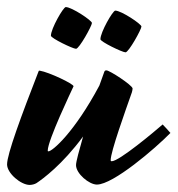

<svg xmlns="http://www.w3.org/2000/svg" viewBox="-81 -496 502 543"><path d="M232 -43C232 -67 273 -181 292 -235C293 -238 294 -244 294 -246C292 -256 229 -297 220 -297C217 -297 215 -296 214 -293L200 -254C129 -121 67 -68 56 -68C54 -68 54 -69 54 -70C54 -99 121 -239 127 -252C127 -259 57 -292 32 -296C30 -296 29 -297 28 -294C-21 -168 -61 -60 -61 -31C-61 -6 -22 27 3 27C9 27 17 25 22 22C40 10 95 -30 154 -110C143 -71 134 -39 134 -29C134 -5 171 26 193 26C239 26 358 -76 401 -120C394 -128 385 -138 379 -144C356 -124 256 -40 235 -40C233 -40 232 -41 232 -43ZM179 -431C179 -438 122 -476 105 -476C98 -476 63 -415 63 -395C63 -388 125 -358 134 -358C143 -358 179 -423 179 -431ZM319 -421C319 -428 262 -466 245 -466C238 -466 203 -405 203 -385C203 -378 265 -348 274 -348C283 -348 319 -413 319 -421Z"/></svg>

Font: Yesteryear
Style: Regular
Weight: 400
Designer: Astigmatic (AOETI)
Foundry: Astigmatic (AOETI)
Version: Version 1.000